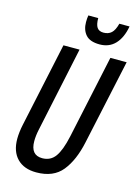

<svg xmlns="http://www.w3.org/2000/svg" viewBox="-135 -986 782 1071"><g transform="rotate(15 256.0 -450.5)"><path d="M183 10Q112 10 72.5 -30.5Q33 -71 33 -144Q33 -162 35.5 -183.5Q38 -205 43 -228L147 -714H240L136 -224Q128 -187 128 -156Q128 -75 195 -75Q243 -75 270 -112.5Q297 -150 315 -233L418 -714H512L406 -223Q383 -115 332.5 -52.5Q282 10 183 10ZM340 -771Q284 -771 259.5 -799Q235 -827 235 -872Q235 -893 238 -911H295Q295 -874 306.5 -857Q318 -840 344 -840Q372 -840 389.5 -856Q407 -872 417 -911H476Q464 -844 429.5 -807.5Q395 -771 340 -771Z"/></g></svg>

Font: Noto Sans ExtraCondensed Medium
Style: Italic
Weight: 500
Width: 2
Italic angle: -12°
Designer: Monotype Design Team
Foundry: Monotype Imaging Inc.
Version: Version 2.013; ttfautohint (v1.8.4.7-5d5b)